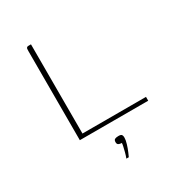

<svg xmlns="http://www.w3.org/2000/svg" viewBox="-154 -557 756 822"><g transform="rotate(-30 223.5 -146.0)"><path d="M122 -460V-19H436V0H98V-440Q98 -447 98.5 -451Q99 -455 101.5 -457.5Q104 -460 109 -460ZM231 168Q236 155 239.5 141.5Q243 128 245.5 116.5Q248 105 248 100Q247 100 246.5 100Q246 100 245 100Q239 100 232.5 97Q226 94 226 84Q226 73 232.5 70Q239 67 250 67Q257 67 261 68.5Q265 70 267 74Q269 78 269 86Q269 98 263.5 116Q258 134 251.5 149Q245 164 243 168Z"/></g></svg>

Font: Genos Thin Thin
Style: Regular
Weight: 250
Version: Version 1.010